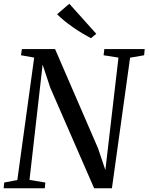

<svg xmlns="http://www.w3.org/2000/svg" viewBox="-26 -1005 793 1025"><path d="M-6.5 0 -3.5 -30.5 66.5 -44 156.5 -697.5 86 -710 91 -743H268L497.5 -213L536.5 -97L606.5 -697.5L527 -710L531 -743H746.5L743.5 -710L668.5 -697L571.5 0H476.5L242.5 -536.5L201.5 -660L131.5 -44.5L216 -30.5L213 0ZM459.5 -801Q438.5 -812 413.2 -827.2Q388 -842.5 362.8 -860Q337.5 -877.5 315.8 -895.5Q294 -913.5 279 -929L344 -985L488 -824.5Z"/></svg>

Font: Merriweather 72pt
Style: Italic
Weight: 400
Italic angle: -7.8°
Version: Version 2.101